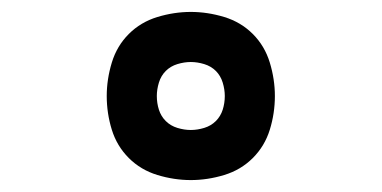

<svg xmlns="http://www.w3.org/2000/svg" viewBox="-20 -820 640 322"><path d="M300 -518Q272 -518 244 -526.5Q216 -535 196 -555Q176 -575 167.5 -602.5Q159 -630 159 -659Q159 -687 167.5 -715Q176 -743 196 -763Q216 -783 244 -791.5Q272 -800 300 -800Q328 -800 356 -791.5Q384 -783 404 -763Q424 -743 432.5 -715Q441 -687 441 -659Q441 -630 432.5 -602.5Q424 -575 404 -555Q384 -535 356 -526.5Q328 -518 300 -518ZM300 -602Q311 -602 322.5 -605.5Q334 -609 342 -617Q350 -625 353.5 -636Q357 -647 357 -659Q357 -670 353.5 -681.5Q350 -693 342 -701Q334 -709 322.5 -712.5Q311 -716 300 -716Q289 -716 277.5 -712.5Q266 -709 258 -701Q250 -693 246.5 -681.5Q243 -670 243 -659Q243 -647 246.5 -636Q250 -625 258 -617Q266 -609 277.5 -605.5Q289 -602 300 -602Z"/></svg>

Font: Iosevka Slab Medium Extended
Style: Regular
Weight: 500
Width: 7
Monospace: yes
Designer: Belleve Invis
Foundry: Belleve Invis
Version: Version 11.1.1; ttfautohint (v1.8.3)